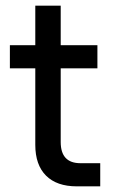

<svg xmlns="http://www.w3.org/2000/svg" viewBox="-20 -660 400 680"><path d="M15 -500H105V-640H195V-500H325V-418H195V-157Q195 -82 265 -82H335V0H252Q181 0 143 -38Q105 -76 105 -147V-418H15Z"/></svg>

Font: PT Root UI Web Medium
Style: Regular
Weight: 500
Designer: Vitaly Kuzmin
Foundry: ParaType Ltd.
Version: Version 1.001W